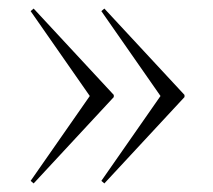

<svg xmlns="http://www.w3.org/2000/svg" viewBox="-20 -485 496 448"><path d="M245.5 -258.5 58.5 -57 51.5 -63 189.5 -261 51.5 -459 58.5 -465 245.5 -263.5ZM410.5 -258.5 223.5 -57 216.5 -63 354.5 -261 216.5 -459 223.5 -465 410.5 -263.5Z"/></svg>

Font: Newsreader Display ExtraLight
Style: Regular
Weight: 275
Designer: Hugues Gentile
Foundry: Production Type
Version: Version 1.002